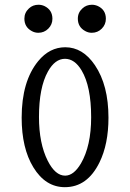

<svg xmlns="http://www.w3.org/2000/svg" viewBox="-20 -756 540 796"><path d="M139.6 -736.3Q152.3 -736.3 164.1 -731Q197.3 -714.8 197.3 -678.2Q197.3 -654.3 180.2 -637.2Q163.1 -620.1 138.7 -620.1Q124 -620.1 111.3 -627.4Q81.1 -644 81.1 -678.7Q81.1 -703.6 100.1 -721.2Q116.2 -736.3 139.6 -736.3ZM361.3 -736.3Q373.5 -736.3 385.7 -731Q418.9 -715.3 418.9 -678.2Q418.9 -654.3 401.9 -637.2Q384.8 -620.1 360.4 -620.1Q345.7 -620.1 333 -627.4Q302.7 -644 302.7 -678.7Q302.7 -704.1 321.8 -721.2Q337.9 -736.3 361.3 -736.3ZM250.5 -560.1Q323.2 -560.1 373.5 -485.8Q429.7 -402.8 429.7 -268.1Q429.7 -158.7 392.6 -83Q342.3 20 249 20Q168.5 20 118.2 -62.5Q69.8 -141.6 69.8 -268.1Q69.8 -418.9 138.2 -502.4Q185.5 -560.1 250.5 -560.1ZM249.5 -512.2Q208 -512.2 178.7 -459.5Q141.6 -393.1 141.6 -271Q141.6 -161.6 177.7 -89.8Q209 -27.8 250 -27.8Q285.6 -27.8 315.4 -78.1Q357.9 -150.9 357.9 -270Q357.9 -397.5 318.4 -463.9Q289.6 -512.2 249.5 -512.2Z"/></svg>

Font: BIZ UDMincho
Style: Regular
Weight: 400
Monospace: yes
Designer: TypeBank Co., Ltd.
Foundry: Morisawa Inc.
Version: Version 1.06